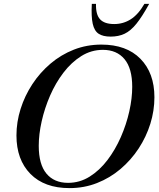

<svg xmlns="http://www.w3.org/2000/svg" viewBox="-20 -955 816 986"><path d="M773 -455.5Q773 -386.5 752 -319.2Q731 -252 692 -192.5Q653 -133 598.8 -87Q544.5 -41 478.2 -15Q412 11 337 11Q208 11 136.2 -62Q64.5 -135 64.5 -259.5Q64.5 -328.5 85.8 -395.8Q107 -463 146 -522.5Q185 -582 239 -628Q293 -674 359.2 -700Q425.5 -726 500.5 -726Q629.5 -726 701.2 -653Q773 -580 773 -455.5ZM179 -206Q179 -111 218.5 -63.5Q258 -16 329.5 -16Q389.5 -16 440.5 -48Q491.5 -80 531.8 -133Q572 -186 600.5 -251Q629 -316 644 -383Q659 -450 659 -509Q659 -604 619.2 -651.5Q579.5 -699 508.5 -699Q448.5 -699 397.5 -667Q346.5 -635 306 -582Q265.5 -529 237.2 -464Q209 -399 194 -332Q179 -265 179 -206ZM566.5 -831.5Q613 -831.5 651.5 -856Q690 -880.5 721.5 -935H746Q710 -869.5 680.5 -833Q651 -796.5 620 -781.8Q589 -767 548 -767Q509 -767 486.8 -781.5Q464.5 -796 456.2 -832.8Q448 -869.5 451.5 -935H473Q471.5 -880 494 -855.8Q516.5 -831.5 566.5 -831.5Z"/></svg>

Font: Newsreader Display Medium
Style: Italic
Weight: 500
Italic angle: -17°
Designer: Hugues Gentile
Foundry: Production Type
Version: Version 1.001